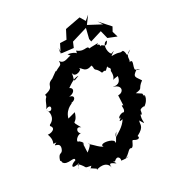

<svg xmlns="http://www.w3.org/2000/svg" viewBox="-166 -1043 1073 1197"><g transform="rotate(-20 371.0 -444.5)"><path d="M705 -339 668 -355C724 -372 688 -371 732 -417C703 -450 680 -453 725 -494C754 -484 743 -482 713 -495C705 -514 731 -566 697 -550C711 -563 681 -595 728 -623C682 -573 707 -612 682 -631C648 -620 670 -636 605 -624C620 -646 649 -661 609 -639C583 -657 577 -723 611 -725C590 -663 570 -743 549 -689C583 -736 524 -709 554 -730C468 -713 487 -718 495 -694C490 -760 468 -698 409 -732C405 -695 424 -729 348 -729C354 -732 357 -715 376 -710C360 -730 319 -670 286 -708C296 -665 271 -689 221 -622C269 -612 279 -647 245 -655C182 -591 210 -619 210 -619C153 -586 212 -571 133 -539C143 -515 123 -521 148 -528C119 -527 125 -474 108 -452C162 -489 141 -403 107 -445C123 -438 143 -384 98 -354L95 -346C132 -318 78 -297 64 -300C102 -233 52 -231 98 -236C54 -205 124 -241 115 -187C108 -148 87 -181 80 -119C87 -120 86 -118 89 -107C115 -74 176 -123 171 -91C129 -70 129 -40 184 -67C160 -20 177 -25 175 -65C237 -22 194 -26 253 -25C238 -1 215 18 244 -11C297 12 275 1 277 12C281 6 349 -26 369 30C350 -23 403 20 405 13C374 -16 404 2 399 2C428 -40 445 0 438 9C482 9 511 -7 470 4C495 -11 499 -34 517 -44C546 -32 539 -95 554 -86C591 -71 598 -91 587 -100C648 -146 622 -163 630 -188C678 -131 634 -185 653 -227C644 -228 662 -195 660 -244C657 -255 704 -269 685 -254C736 -300 710 -349 712 -316ZM365 -110C332 -122 329 -130 282 -159C278 -160 311 -167 259 -110C246 -193 251 -199 257 -139C248 -177 270 -172 233 -194C208 -189 233 -238 265 -239C237 -237 239 -294 276 -271C217 -344 261 -286 270 -374L219 -350C225 -422 292 -437 267 -435C305 -442 316 -489 243 -473C311 -474 326 -524 282 -528C269 -493 322 -579 369 -579C315 -545 340 -560 336 -611C347 -566 412 -618 387 -618C404 -633 415 -564 488 -628C441 -635 478 -599 473 -598C478 -568 485 -591 514 -547C556 -567 523 -527 558 -574C556 -558 582 -562 569 -539C588 -466 527 -475 599 -494C602 -427 543 -445 549 -440C607 -436 603 -386 560 -380L569 -310C545 -326 576 -283 556 -269C546 -275 508 -250 521 -240C553 -263 482 -208 535 -231C518 -186 476 -157 458 -139C473 -127 443 -140 472 -172C446 -112 446 -94 443 -116C436 -137 354 -141 360 -117ZM663 -764 674 -796 596 -857 623 -828 527 -859 556 -917 529 -885 500 -919 396 -880 376 -816 331 -810 311 -744 312 -786 317 -747 401 -752 410 -791 515 -844 510 -772 517 -753 595 -793 619 -739 682 -726Z"/></g></svg>

Font: Asimov Aggro
Style: It
Weight: 500
Designer: Google
Version: Version 2.000980; 2014